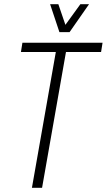

<svg xmlns="http://www.w3.org/2000/svg" viewBox="-20 -888 505 908"><path d="M131 0 244 -642H79L86 -686H465L458 -642H292L179 0ZM401 -868 309 -736H261L217 -868H256L297 -748H273L360 -868Z"/></svg>

Font: Archivo ExtraCondensed Thin
Style: Italic
Weight: 250
Width: 2
Italic angle: -10°
Designer: Hector Gatti
Foundry: Omnibus-Type
Version: Version 2.001